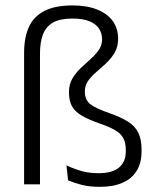

<svg xmlns="http://www.w3.org/2000/svg" viewBox="-20 -696 598 725"><path d="M71 -496.5Q71 -554 89 -593.8Q107 -633.5 147.2 -654.5Q187.5 -675.5 254 -675.5Q308.5 -675.5 347 -660Q385.5 -644.5 405.8 -616.5Q426 -588.5 426 -549.5Q426 -519.5 413.2 -497.8Q400.5 -476 381.8 -458.2Q363 -440.5 344.2 -424.5Q325.5 -408.5 313 -391.2Q300.5 -374 300.5 -352V-349Q300.5 -318.5 321.2 -302.5Q342 -286.5 392.5 -269Q435.5 -254 462.5 -237.2Q489.5 -220.5 502 -195.5Q514.5 -170.5 514.5 -131V-124Q514.5 -80.5 496 -50.8Q477.5 -21 442.5 -5.8Q407.5 9.5 357.5 9.5Q317.5 9.5 288.5 2Q259.5 -5.5 237 -15L231 -71.5Q260 -58 288.5 -50Q317 -42 352.5 -42Q403.5 -42 429.2 -63.2Q455 -84.5 455 -124.5V-130Q455 -156 446.2 -173.2Q437.5 -190.5 416.8 -203.2Q396 -216 359.5 -228.5Q316.5 -243.5 290.2 -258.5Q264 -273.5 252.2 -294Q240.5 -314.5 240.5 -346V-349Q240.5 -377.5 253.2 -399.2Q266 -421 284.5 -438.5Q303 -456 321.5 -472.5Q340 -489 352.8 -507Q365.5 -525 365.5 -548Q365.5 -570.5 353.8 -588.2Q342 -606 317.2 -616Q292.5 -626 253.5 -626Q207 -626 180.2 -610.8Q153.5 -595.5 142.2 -566Q131 -536.5 131 -494V0H71Z"/></svg>

Font: Anek Latin Medium Light
Style: Regular
Weight: 300
Version: Version 1.003